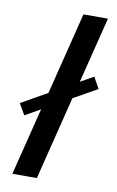

<svg xmlns="http://www.w3.org/2000/svg" viewBox="-79 -711 460 756"><g transform="rotate(10 151.0 -333.5)"><path d="M25.7 0 93.1 -269.4 31.9 -234.7 6.2 -279.2 110.4 -338.2 192.4 -666.7H290.3L224.3 -402.8L277.1 -432.6L302.1 -387.5L206.9 -334L123.6 0Z"/></g></svg>

Font: Afacad Medium
Style: Italic
Weight: 500
Italic angle: -14°
Designer: Kristian Moeller
Foundry: Dicotype
Version: Version 1.000; ttfautohint (v1.8.4.7-5d5b)